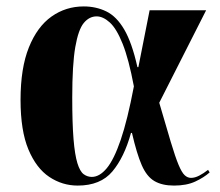

<svg xmlns="http://www.w3.org/2000/svg" viewBox="-20 -568 686 598"><path d="M222 10Q174 10 133.5 -17Q93 -44 68.5 -102.5Q44 -161 44 -257Q44 -356 70 -420.5Q96 -485 140.5 -516.5Q185 -548 241 -548Q279 -548 311 -532.5Q343 -517 367 -476Q391 -435 408 -359H411L446 -536H622L476 -248Q498 -172 512 -125.5Q526 -79 536 -55Q546 -31 555 -22.5Q564 -14 575 -14Q587 -14 600.5 -21Q614 -28 628 -39L633 -31Q615 -15 588 -2.5Q561 10 522 10Q485 10 461 -4Q437 -18 421.5 -53.5Q406 -89 391 -154H388Q367 -78 330 -34Q293 10 222 10ZM266 -17Q290 -17 312.5 -44Q335 -71 356 -132.5Q377 -194 397 -299Q381 -384 362 -431.5Q343 -479 322 -498Q301 -517 281 -517Q258 -517 241 -496.5Q224 -476 214.5 -421.5Q205 -367 205 -264Q205 -184 209 -135Q213 -86 221 -60Q229 -34 240.5 -25.5Q252 -17 266 -17Z"/></svg>

Font: Noto Serif Display SemiCondensed ExtraBold
Style: Regular
Weight: 800
Width: 4
Designer: Monotype Design Team
Foundry: Monotype Imaging Inc.
Version: Version 2.009